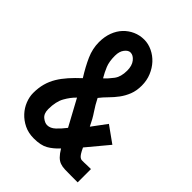

<svg xmlns="http://www.w3.org/2000/svg" viewBox="-186 -721 817 817"><g transform="rotate(45 223.0 -312.0)"><path d="M338 -118Q346 -101 351.5 -92.5Q357 -84 362.5 -80Q368 -76 373.5 -76Q379 -76 387 -76Q392 -76 400.5 -76.5Q409 -77 427 -77V3H387Q366 3 350 2.5Q334 2 321.5 -2.5Q309 -7 298 -18Q287 -29 275 -49Q252 -24 228 -10.5Q204 3 163 3Q130 3 104.5 -9.5Q79 -22 61 -41.5Q43 -61 33.5 -85Q24 -109 24 -132Q24 -163 31 -188.5Q38 -214 51.5 -236.5Q65 -259 84.5 -281Q104 -303 129 -326Q102 -369 85.5 -406.5Q69 -444 69 -483Q69 -516 79 -542.5Q89 -569 106.5 -587.5Q124 -606 147.5 -616.5Q171 -627 198 -627Q223 -627 247 -615.5Q271 -604 289 -584.5Q307 -565 318 -538.5Q329 -512 329 -481Q329 -450 319.5 -426Q310 -402 295.5 -382.5Q281 -363 264 -346Q247 -329 233 -311Q247 -283 264 -258Q281 -233 296 -201L345 -267L419 -214H418ZM170 -250Q150 -231 134 -202.5Q118 -174 118 -129Q118 -102 133.5 -89.5Q149 -77 163 -77Q182 -77 199.5 -93.5Q217 -110 234 -132ZM158 -490Q158 -455 167.5 -432Q177 -409 190 -387V-386Q207 -401 223.5 -423Q240 -445 240 -482Q240 -512 226 -529.5Q212 -547 195 -547Q182 -547 170 -531.5Q158 -516 158 -490Z"/></g></svg>

Font: Berliner Wand
Style: Regular
Weight: 400
Designer: Peter Wiegel
Foundry: Peter Wiegel
Version: Version 1.000